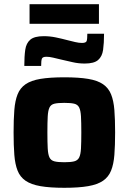

<svg xmlns="http://www.w3.org/2000/svg" viewBox="-20 -886 613 914"><path d="M286.1 8Q217.7 8 172.7 0.2Q127.8 -7.6 101.7 -25.6Q75.6 -43.6 63.7 -73.8Q51.7 -104 48.2 -148.8Q44.7 -193.6 44.7 -255.6Q44.7 -317.6 48.2 -362.1Q51.7 -406.6 63.7 -436.8Q75.6 -467 101.7 -485Q127.8 -503 172.7 -510.5Q217.7 -518 286.1 -518Q354.6 -518 399.6 -510.5Q444.5 -503 470.6 -485Q496.7 -467 508.8 -436.8Q521 -406.6 524.5 -362.1Q528 -317.6 528 -255.6Q528 -193.6 524.5 -148.8Q521 -104 508.8 -73.8Q496.7 -43.6 470.6 -25.6Q444.5 -7.6 399.6 0.2Q354.6 8 286.1 8ZM286.1 -113.7Q316.3 -113.7 333 -117.9Q349.7 -122.1 356.8 -136.2Q363.9 -150.3 365.5 -179Q367.1 -207.6 367.1 -255.6Q367.1 -303.9 365.5 -332.1Q363.9 -360.2 356.8 -374.4Q349.7 -388.5 333 -392.4Q316.3 -396.3 286.1 -396.3Q256 -396.3 239.3 -392.4Q222.6 -388.5 215.7 -374.4Q208.8 -360.2 207.2 -332.1Q205.6 -303.9 205.6 -255.6Q205.6 -207.6 207.2 -179Q208.8 -150.3 215.7 -136.2Q222.6 -122.1 239.3 -117.9Q256 -113.7 286.1 -113.7ZM95.7 -572.1Q95.7 -617.7 100.2 -649Q104.7 -680.4 124.2 -697.1Q143.8 -713.8 188.4 -713.8Q217.3 -713.8 246.3 -707.8Q275.3 -701.7 300.3 -695Q320.7 -689.9 338.3 -685.7Q355.9 -681.6 370.3 -681.6Q389.5 -681.6 392.6 -691Q395.7 -700.3 395.7 -725.3H475.3Q475.3 -680.7 470.8 -648.8Q466.3 -617 447 -600.3Q427.8 -583.5 383.2 -583.5Q353.2 -583.5 325.2 -590.1Q297.3 -596.7 271.3 -602.4Q250.8 -607.5 232.7 -611.6Q214.6 -615.8 201.3 -615.8Q182.5 -615.8 179.2 -606.2Q175.9 -596.6 175.9 -572.1ZM120.7 -772.7V-866H451V-772.7Z"/></svg>

Font: Saira Thin
Style: Regular
Weight: 100
Designer: Hector Gatti with collaboration of the Omnibus-Type team
Foundry: Omnibus-Type
Version: Version 1.101